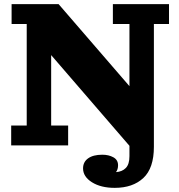

<svg xmlns="http://www.w3.org/2000/svg" viewBox="-20 -702 864 927"><path d="M34 0V-96H109V-586H36V-682H263L605 -286V-586H525V-682H796V-586H723V7Q723 110 672 157.5Q621 205 534 205Q467 205 424 178Q381 151 381 111Q381 80 405.5 62.5Q430 45 474 45Q505 45 527.5 57.5Q550 70 550 96Q550 116 540 129Q570 127 587.5 109Q605 91 605 52V2L227 -436V-96H309V0Z"/></svg>

Font: Montagu Slab 16pt
Style: Bold
Weight: 700
Designer: Florian Karsten
Foundry: Florian Karsten
Version: Version 1.000; ttfautohint (v1.8.3)